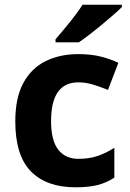

<svg xmlns="http://www.w3.org/2000/svg" viewBox="-20 -786 554 816"><path d="M300 10Q178 10 111.5 -57.5Q45 -125 45 -270Q45 -370 79 -433Q113 -496 173.5 -526Q234 -556 313 -556Q369 -556 410.5 -545Q452 -534 483 -519L439 -404Q404 -418 373.5 -427Q343 -436 313 -436Q197 -436 197 -271Q197 -189 227.5 -150Q258 -111 313 -111Q360 -111 396 -123.5Q432 -136 466 -158V-31Q432 -9 394.5 0.5Q357 10 300 10ZM498 -756Q484 -742 461 -722Q438 -702 411.5 -680Q385 -658 359.5 -638.5Q334 -619 315 -606H216V-619Q232 -638 253.5 -663.5Q275 -689 296 -716.5Q317 -744 331 -766H498Z"/></svg>

Font: Noto Sans Kayah Li
Style: Bold
Weight: 700
Designer: Monotype Design Team, Sérgio Martins
Foundry: Monotype Imaging Inc.
Version: Version 2.002; ttfautohint (v1.8.4.7-5d5b)